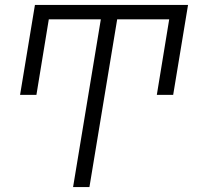

<svg xmlns="http://www.w3.org/2000/svg" viewBox="-20 -540 840 775"><path d="M275 215 387 -462H177L127 -157H61L121 -520H739L679 -157H613L663 -462H453L341 215Z"/></svg>

Font: Iosevka Aile Light Oblique
Style: Regular
Weight: 300
Italic angle: -9°
Designer: Belleve Invis
Foundry: Belleve Invis
Version: Version 31.1.0; ttfautohint (v1.8.4)